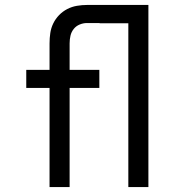

<svg xmlns="http://www.w3.org/2000/svg" viewBox="-20 -755 790 775"><path d="M180 0V-400H86V-473H180V-580Q180 -601 183 -621.5Q186 -642 195 -660.5Q204 -679 218.5 -694Q233 -709 251.5 -718.5Q270 -728 290.5 -731.5Q311 -735 331 -735H457V-662H331Q316 -662 301.5 -656Q287 -650 277.5 -638Q268 -626 264.5 -611Q261 -596 261 -580V-473H381V-400H261V0ZM498 0V-661H382V-735H579V0Z"/></svg>

Font: Iosevka Aile
Style: Regular
Weight: 400
Designer: Belleve Invis
Foundry: Belleve Invis
Version: Version 28.0.1; ttfautohint (v1.8.4)